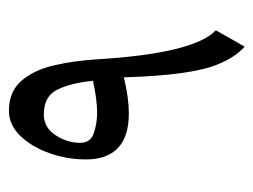

<svg xmlns="http://www.w3.org/2000/svg" viewBox="-88 -478 565 428"><g transform="rotate(-90 194.0 -264.5)"><path d="M235.1 -270.3Q237.3 -195.1 244.6 -142.5Q251.9 -89.8 264.4 -60.1Q272.5 -40.7 282.2 -26Q291.9 -11.4 303.6 -1.1L339.9 -65.3Q314.6 -89.1 298.3 -154.9Q282 -220.8 275.4 -328.6Q272.1 -382.5 261.5 -427.4Q250.8 -472.3 226.8 -499.4Q202.8 -526.6 160.6 -526.6Q129.1 -526.6 104.5 -501.1Q79.9 -475.6 66 -436.2Q52.1 -396.8 52.1 -355.3Q52.1 -307.7 77.7 -283.5Q103.4 -259.3 154.7 -259.3Q188.9 -259.3 235.1 -270.3ZM89.1 -367.8Q89.1 -396.8 106.2 -422.8Q123.2 -448.8 152.5 -448.8Q192.9 -448.8 207.7 -418.6Q222.6 -388.3 227.4 -339.2Q184.8 -330 156.6 -330Q132 -330 110.6 -337.4Q89.1 -344.7 89.1 -367.8Z"/></g></svg>

Font: Parastoo
Style: Regular
Weight: 400
Foundry: Saber Rastikerdar (saber.rastikerdar@gmail.com)
Version: Version 3.000